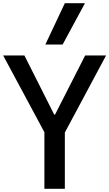

<svg xmlns="http://www.w3.org/2000/svg" viewBox="-27 -1191 689 1211"><path d="M253 0V-357L-7 -841H127L315 -468H320L510 -841H642L382 -355V0ZM259 -910 382 -1171H509L368 -910Z"/></svg>

Font: Matangi
Style: Bold
Weight: 700
Designer: Prashant Pant
Foundry: The Graphic Ant
Version: Version 3.002